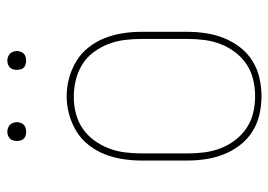

<svg xmlns="http://www.w3.org/2000/svg" viewBox="-128 -620 755 540"><g transform="rotate(-90 250.0 -349.5)"><path d="M250 8Q224 8 198 2Q172 -4 150 -18Q128 -32 112 -53Q96 -74 86.5 -98Q77 -122 73 -148Q69 -174 69 -200V-330Q69 -356 73 -382Q77 -408 86.5 -432.5Q96 -457 112.5 -478Q129 -499 151 -512.5Q173 -526 198.5 -533Q224 -540 250 -540Q276 -540 301.5 -533Q327 -526 349 -512.5Q371 -499 387.5 -478Q404 -457 413.5 -432.5Q423 -408 427 -382Q431 -356 431 -330V-200Q431 -174 427 -148Q423 -122 413.5 -98Q404 -74 388 -53Q372 -32 350 -18Q328 -4 302 2Q276 8 250 8ZM250 -10Q274 -10 297 -15.5Q320 -21 339.5 -34Q359 -47 373.5 -66Q388 -85 396.5 -107Q405 -129 408 -152.5Q411 -176 411 -200V-330Q411 -354 408 -377.5Q405 -401 396.5 -423Q388 -445 373.5 -464.5Q359 -484 338.5 -496.5Q318 -509 294.5 -514.5Q271 -520 248 -520Q224 -520 201 -514Q178 -508 159 -495Q140 -482 126 -463Q112 -444 103.5 -422Q95 -400 92 -376.5Q89 -353 89 -330V-200Q89 -176 92 -152.5Q95 -129 103.5 -107Q112 -85 126.5 -66Q141 -47 160.5 -34Q180 -21 203 -15.5Q226 -10 250 -10ZM350 -654Q345 -654 339.5 -655.5Q334 -657 330.5 -660.5Q327 -664 325.5 -669.5Q324 -675 324 -680Q324 -685 325.5 -690.5Q327 -696 330.5 -699.5Q334 -703 339.5 -705Q345 -707 350 -707Q355 -707 360.5 -705Q366 -703 369.5 -699.5Q373 -696 375 -690.5Q377 -685 377 -680Q377 -675 375 -669.5Q373 -664 369.5 -660.5Q366 -657 360.5 -655.5Q355 -654 350 -654ZM150 -654Q145 -654 139.5 -655.5Q134 -657 130.5 -660.5Q127 -664 125.5 -669.5Q124 -675 124 -680Q124 -685 125.5 -690.5Q127 -696 130.5 -699.5Q134 -703 139.5 -705Q145 -707 150 -707Q155 -707 160.5 -705Q166 -703 169.5 -699.5Q173 -696 175 -690.5Q177 -685 177 -680Q177 -675 175 -669.5Q173 -664 169.5 -660.5Q166 -657 160.5 -655.5Q155 -654 150 -654Z"/></g></svg>

Font: Iosevka Slab Thin
Style: Regular
Weight: 100
Monospace: yes
Designer: Belleve Invis
Foundry: Belleve Invis
Version: Version 11.1.0; ttfautohint (v1.8.3)